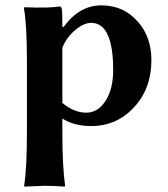

<svg xmlns="http://www.w3.org/2000/svg" viewBox="-20 -459 625 714"><path d="M211.9 -282.2C222.7 -307.9 238.7 -329.7 260 -347.4C281.3 -365.2 300.9 -374 318.8 -374C373.5 -374 400.9 -315.4 400.9 -198.2C400.9 -151 391.4 -112.9 372.3 -83.7C353.3 -54.6 329.4 -40 300.8 -40C270.5 -40 240.9 -52.1 211.9 -76.2ZM215.8 -357.9 211.9 -360.8C211.9 -396 211.3 -417.3 210 -424.8C209 -431.6 206.1 -435.1 201.2 -435.1C174.8 -430.5 131.3 -429.5 70.8 -432.1L68.8 -429.2C76.3 -388.5 80.1 -323.7 80.1 -234.9V32.2C80.1 121.1 76.7 187.7 69.8 231.9L70.8 234.9L145 231.9C167.8 231.9 192.9 232.9 220.2 234.9L222.2 231.9C215.3 184.7 211.9 118.2 211.9 32.2V-18.1C241.2 0.5 276.9 9.8 318.8 9.8C382.3 9.8 435.5 -13.5 478.5 -60.1C521.5 -106.6 543 -164.9 543 -234.9C543 -305.8 517.6 -361.8 466.8 -402.8C436.8 -426.9 399.9 -439 356 -439C301.9 -439 255.2 -411.9 215.8 -357.9Z"/></svg>

Font: Linux Biolinum G
Style: Bold
Weight: 700
Designer: Philipp H. Poll
Foundry: Philipp H. Poll
Version: Version 1.1.0